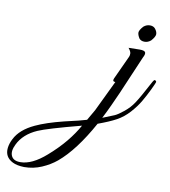

<svg xmlns="http://www.w3.org/2000/svg" viewBox="-480 -532 818 922"><g transform="rotate(10 -70.5 -71.5)"><path d="M104 -293Q107 -299 107 -309Q107 -319 94 -335L149 -336Q172 -336 176 -327.5Q180 -319 170 -301L90 -114Q77 -85 62 -52Q47 -19 28 18L85 -5Q101 -12 128 -34Q155 -56 172 -82Q191 -110 235 -193Q243 -207 247 -204Q253 -201 253 -196Q253 -193 236 -157Q220 -124 203 -95Q186 -66 159 -36Q132 -6 99 12Q66 30 11 50Q-66 190 -145 256Q-175 281 -215.5 298.5Q-256 316 -301 316Q-336 315 -357 304.5Q-378 294 -387 277.5Q-396 261 -393.5 239Q-391 217 -379 194Q-354 144 -285 112Q-234 88 -150 67Q-66 48 -42 40L-12 -12L60 -162Q44 -162 51 -178ZM-360 217Q-377 251 -367 273.5Q-357 296 -323 296Q-266 296 -198 236Q-150 194 -116.5 153Q-83 112 -61 72Q-225 115 -268 134Q-334 163 -360 217ZM195 -389Q181 -377 164 -377Q147 -377 138 -388Q128 -404 128 -415.5Q128 -427 146 -447Q160 -459 177 -459Q194 -459 203 -448Q214 -434 213.5 -421.5Q213 -409 195 -389Z"/></g></svg>

Font: #9Slide05 Great Vibes
Style: Regular
Weight: 400
Designer: Robert E. Leuschke
Foundry: Robert E. Leuschke
Version: Version 1.001